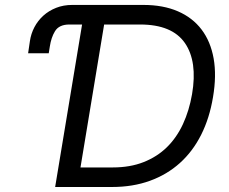

<svg xmlns="http://www.w3.org/2000/svg" viewBox="-20 -747 916 767"><path d="M92.3 -534.1 99.4 -582.4Q103.7 -612.2 117.5 -638.5Q131.4 -664.8 153.2 -684.5Q175.1 -704.2 204.2 -715.7Q233.3 -727.3 268.5 -727.3H552.6Q631.7 -727.3 690.5 -701.9Q749.3 -676.5 785.3 -628.9Q821.4 -581.3 833.5 -513.1Q845.5 -445 831 -359.4Q817.1 -275.2 783.6 -208.6Q750 -142 698.5 -95.7Q647 -49.4 578.8 -24.7Q510.7 0 427.6 0H200.3L307.9 -649.1H257.1Q215.9 -649.1 199.6 -622.2Q191.8 -609.4 186.8 -594.3Q181.8 -579.2 179 -561.1L174.7 -534.1ZM430.4 -78.1Q499.6 -78.1 553.4 -99.3Q607.2 -120.4 646.5 -158.7Q685.7 -197.1 710.8 -251.1Q735.8 -305 747.2 -370.7Q769.5 -501.1 718.8 -574.9Q667.6 -649.1 539.8 -649.1H396L301.5 -78.1Z"/></svg>

Font: Inter P
Style: Italic
Weight: 400
Italic angle: -9.40001°
Designer: Rasmus Andersson
Foundry: rsms
Version: Version 3.018;git-588b23468